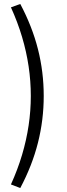

<svg xmlns="http://www.w3.org/2000/svg" viewBox="-20 -751 336 966"><path d="M82 195 35 177Q69 102 91 28Q113 -46 124 -120Q135 -194 135 -268Q135 -343 124 -417Q113 -491 91 -565Q69 -639 35 -714L82 -731Q142 -618 171 -503.5Q200 -389 200 -268Q200 -148 171 -33Q142 82 82 195Z"/></svg>

Font: Nunitoga
Style: Light
Weight: 300
Designer: Vernon Adams
Foundry: Vernon Adams
Version: Version 1.0